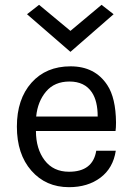

<svg xmlns="http://www.w3.org/2000/svg" viewBox="-20 -765 555 796"><path d="M92 -706 142 -745 272 -637 401 -745 451 -706 272 -550ZM425 -412Q460 -359 461 -257Q461 -235 459 -222H129Q129 -148 165 -100.5Q201 -53 266 -53Q365 -53 379 -140H460Q449 -68 396.5 -28.5Q344 11 266 11Q170 11 110 -57.5Q50 -126 50 -240Q50 -354 110.5 -422Q171 -490 272.5 -490Q374 -490 425 -412ZM130 -282H385Q385 -346 361 -382Q331 -427 268 -427Q206 -427 171 -385.5Q136 -344 130 -282Z"/></svg>

Font: Karmilla
Style: Regular
Weight: 400
Designer: Jonathan Pinhorn
Version: Version 1.000